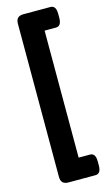

<svg xmlns="http://www.w3.org/2000/svg" viewBox="-137 -815 565 999"><g transform="rotate(-15 145.5 -315.0)"><path d="M100 138Q60 138 60 98V-728Q60 -768 100 -768H246Q276 -768 276 -723V-702Q276 -657 246 -657H185V27H246Q276 27 276 72V93Q276 138 246 138Z"/></g></svg>

Font: Asap ExtraBold
Style: Regular
Weight: 800
Designer: Pablo Cosgaya
Foundry: Omnibus-Type
Version: Version 3.001; ttfautohint (v1.8.4.7-5d5b)